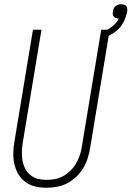

<svg xmlns="http://www.w3.org/2000/svg" viewBox="-20 -875 619 903"><path d="M198 8Q171 8 145.5 2Q120 -4 99.5 -19Q79 -34 66 -56.5Q53 -79 47.5 -104Q42 -129 42.5 -156Q43 -183 48 -210L135 -735H175L87 -204Q84 -183 83 -162Q82 -141 85.5 -121Q89 -101 98 -83Q107 -65 122.5 -52Q138 -39 158 -34Q178 -29 199 -29Q219 -29 239.5 -33Q260 -37 278.5 -47.5Q297 -58 312.5 -73.5Q328 -89 338.5 -107.5Q349 -126 355.5 -145.5Q362 -165 365 -186L456 -735H496L404 -180Q400 -155 392.5 -131Q385 -107 371.5 -84.5Q358 -62 338.5 -43.5Q319 -25 296 -13Q273 -1 248 3.5Q223 8 198 8ZM470 -698 461 -726Q485 -733 506 -749Q527 -765 539 -788Q538 -788 538 -788Q538 -788 538 -788Q531 -788 525 -790.5Q519 -793 515 -797.5Q511 -802 510.5 -808.5Q510 -815 511 -822Q512 -828 515 -835Q518 -842 523.5 -846.5Q529 -851 536 -853Q543 -855 550 -855Q557 -855 563.5 -853Q570 -851 574 -846Q578 -841 578.5 -834Q579 -827 578 -820Q574 -800 565.5 -780Q557 -760 542.5 -744Q528 -728 509 -716.5Q490 -705 470 -698Z"/></svg>

Font: Iosevka Curly XLtObl
Style: Regular
Weight: 200
Italic angle: -9°
Monospace: yes
Designer: Belleve Invis
Foundry: Belleve Invis
Version: Version 11.1.0; ttfautohint (v1.8.3)